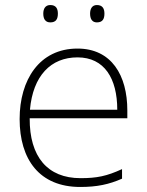

<svg xmlns="http://www.w3.org/2000/svg" viewBox="-20 -733 585 763"><path d="M152 -679C152 -658 160 -644 180 -644C203 -644 210 -658 210 -679C210 -698 203 -713 180 -713C160 -713 152 -698 152 -679ZM338 -679C338 -658 346 -644 365 -644C388 -644 395 -658 395 -679C395 -698 388 -713 365 -713C346 -713 338 -698 338 -679ZM288 -540C136 -540 58 -415 58 -260C58 -100 136 10 299 10C365 10 413 0 465 -23V-61C404 -33 365 -25 300 -25C169 -25 97 -110 98 -263H486V-294C486 -434 423 -540 288 -540ZM288 -505C395 -505 446 -421 446 -297H99C111 -432 182 -505 288 -505Z"/></svg>

Font: Noto Sans Gurmukhi ExtraLight
Style: Regular
Weight: 200
Designer: Jelle Bosma - Monotype Design Team
Foundry: Monotype Imaging Inc.
Version: Version 2.004